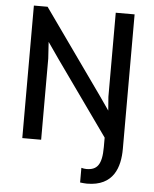

<svg xmlns="http://www.w3.org/2000/svg" viewBox="-59 -729 785 981"><g transform="rotate(5 333.5 -238.5)"><path d="M591.3 -83.5H493.7V9.3C493.7 100.1 469.2 128.9 414.6 128.9C406.7 128.9 397 127.4 388.7 125V200.2C400.9 201.7 413.1 203.1 423.8 203.1C561.5 203.1 591.3 103 591.3 9.8ZM521.5 0H591.3V-679.7H494.6V-248.5L500 -178.2L451.2 -248.5L145 -679.7H74.7V0H171.4V-416.5L166 -501.5L225.1 -416.5Z"/></g></svg>

Font: Inder
Style: Regular
Weight: 400
Designer: Irina Smirnova
Foundry: Irina Smirnova
Version: Version 1.001